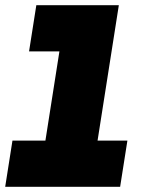

<svg xmlns="http://www.w3.org/2000/svg" viewBox="-33 -720 548 740"><path d="M-13 0 15 -178H142L196 -522H79L107 -700H425L343 -178H458L430 0Z"/></svg>

Font: MuseoModerno Black
Style: Italic
Weight: 900
Italic angle: -9°
Designer: Pablo Cosgaya, Héctor Gatti, Marcela Romero, and the Authors of The MuseoModerno Project.
Foundry: Omnibus-Type Team
Version: Version 1.003